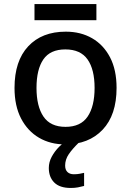

<svg xmlns="http://www.w3.org/2000/svg" viewBox="-20 -706 649 952"><path d="M558 -270Q558 -136 489 -63Q420 10 303 10Q230 10 173.5 -23Q117 -56 84.5 -118.5Q52 -181 52 -270Q52 -404 120 -476.5Q188 -549 306 -549Q380 -549 436.5 -516.5Q493 -484 525.5 -422Q558 -360 558 -270ZM161 -270Q161 -179 195.5 -128Q230 -77 305 -77Q380 -77 414.5 -128Q449 -179 449 -270Q449 -362 414 -411.5Q379 -461 304 -461Q229 -461 195 -411.5Q161 -362 161 -270ZM458 -686V-606H151V-686ZM303 115Q303 136 314.5 147Q326 158 346 158Q363 158 375.5 155.5Q388 153 397 151V216Q382 220 366.5 223Q351 226 331 226Q276 226 249 199Q222 172 222 127Q222 98 236.5 71Q251 44 273.5 21.5Q296 -1 319 -16L372 0Q339 32 321 58.5Q303 85 303 115Z"/></svg>

Font: Noto Sans Medium
Style: Regular
Weight: 500
Designer: Monotype Design Team
Foundry: Monotype Imaging Inc.
Version: Version 2.007